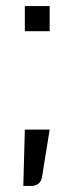

<svg xmlns="http://www.w3.org/2000/svg" viewBox="-20 -514 242 634"><path d="M144 -86 119 69Q117 84 107.5 92Q98 100 83 100H57L62 -86ZM144 -411H62V-494H144Z"/></svg>

Font: Blinker
Style: Regular
Weight: 400
Designer: Juergen Huber
Foundry: supertype
Version: Version 1.017;hotconv 1.0.117;makeotfexe 2.5.65602